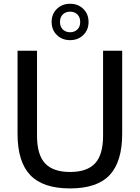

<svg xmlns="http://www.w3.org/2000/svg" viewBox="-20 -1016 760 1045"><path d="M361.5 9.5Q213.5 9.5 144.5 -63.2Q75.5 -136 75.5 -288V-740H181.5V-277Q181.5 -174 225.2 -127Q269 -80 361.5 -80Q454 -80 497.5 -127Q541 -174 541 -277V-740H645V-288Q645 -136 576.8 -63.2Q508.5 9.5 361.5 9.5ZM361.5 -797.5Q318 -797.5 289.5 -825.5Q261 -853.5 261 -896.5Q261 -939.5 289.5 -967.5Q318 -995.5 361.5 -995.5Q405 -995.5 433.5 -967.5Q462 -939.5 462 -896.5Q462 -853.5 433.5 -825.5Q405 -797.5 361.5 -797.5ZM361.5 -840.5Q385.5 -840.5 401 -855.5Q416.5 -870.5 416.5 -896.5Q416.5 -922.5 401 -937.5Q385.5 -952.5 361.5 -952.5Q337.5 -952.5 322 -937.5Q306.5 -922.5 306.5 -896.5Q306.5 -870.5 322 -855.5Q337.5 -840.5 361.5 -840.5Z"/></svg>

Font: Encode Sans Md
Style: Regular
Weight: 500
Designer: Multiple Designers
Foundry: Impallari Type
Version: Version 3.002; ttfautohint (v1.8.3) -l 8 -r 50 -G 200 -x 14 